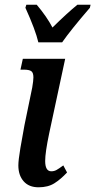

<svg xmlns="http://www.w3.org/2000/svg" viewBox="-20 -786 405 816"><path d="M58 -83Q58 -105 66.5 -156Q75 -207 84 -254L117 -414Q122 -444 122 -457Q122 -477 113 -483.5Q104 -490 81 -490H67L77 -536H257L189 -219Q172 -138 172 -102Q172 -58 198 -58Q210 -58 220 -63.5Q230 -69 249 -83L265 -53Q238 -24 211 -7Q184 10 144 10Q103 10 80.5 -15.5Q58 -41 58 -83ZM88 -753 92 -766H136Q179 -715 203 -669Q266 -731 309 -766H365L362 -753Q281 -659 244 -606H143Q131 -658 88 -753Z"/></svg>

Font: Noto Serif CondSemiBold
Style: Italic
Weight: 600
Width: 3
Italic angle: -12°
Designer: Monotype Design Team
Foundry: Monotype Imaging Inc.
Version: Version 1.001